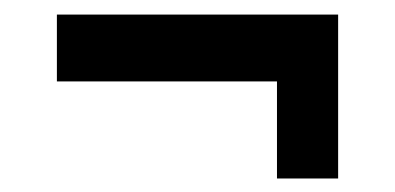

<svg xmlns="http://www.w3.org/2000/svg" viewBox="-20 -454 555 270"><path d="M369.5 -203V-339.5H60V-433.5H455.5V-203Z"/></svg>

Font: Besley* Heavy
Style: Regular
Weight: 800
Designer: Owen Earl
Foundry: indestructible type*
Version: Version 3.000; ttfautohint (v1.8.3)